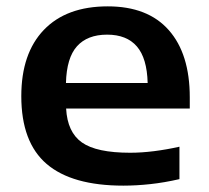

<svg xmlns="http://www.w3.org/2000/svg" viewBox="-20 -574 656 604"><path d="M368 10Q206.5 10 126.8 -58.2Q47 -126.5 47 -271.5Q47 -406 118 -480Q189 -554 319 -554Q445 -554 511 -479.2Q577 -404.5 577 -267.5V-232.5H188Q192 -158 237.8 -125.8Q283.5 -93.5 389.5 -93.5Q425 -93.5 464.8 -98.5Q504.5 -103.5 544.5 -112.5V-10.5Q496.5 0.5 452.8 5.2Q409 10 368 10ZM317 -465Q255 -465 222.2 -428.5Q189.5 -392 187.5 -313H444.5Q442.5 -391 410.5 -428Q378.5 -465 317 -465Z"/></svg>

Font: Encode Sans Expanded Expanded SemiBold
Style: Regular
Weight: 600
Width: 7
Designer: Multiple Designers
Foundry: Impallari Type
Version: Version 3.000; ttfautohint (v1.8.3) -l 8 -r 50 -G 200 -x 14 